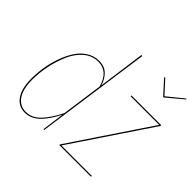

<svg xmlns="http://www.w3.org/2000/svg" viewBox="-174 -941 1154 1154"><g transform="rotate(45 402.5 -364.5)"><path d="M797.9 -737.8 801.8 -733.4 697.3 -646H692.4L613.3 -733.4L618.7 -737.8L695.3 -654.3ZM421.9 -731.9 430.2 -731 327.6 0H320.8L339.8 -141.6Q323.2 -108.9 306.6 -83.7Q290 -58.6 269.3 -36.6Q248.5 -14.6 223.6 -2.7Q198.7 9.3 171.4 9.3Q116.2 9.3 85.2 -36.1Q54.2 -81.5 54.2 -163.1Q54.2 -209.5 61.8 -258.5Q69.3 -307.6 86.4 -356.2Q103.5 -404.8 127.7 -442.6Q151.9 -480.5 188.2 -504.2Q224.6 -527.8 267.1 -527.8Q313.5 -527.8 341.3 -500.7Q369.1 -473.6 380.9 -432.1ZM267.1 -520.5Q216.3 -520.5 175.5 -485.8Q134.8 -451.2 111.1 -396.5Q87.4 -341.8 75 -281.5Q62.5 -221.2 62.5 -163.1Q62.5 -85 91.3 -41.7Q120.1 1.5 171.9 1.5Q223.1 1.5 263.7 -40.5Q304.2 -82.5 341.8 -157.7L378.4 -419.9Q351.1 -520.5 267.1 -520.5ZM805.2 -517.6 804.2 -510.7 466.3 -7.3H726.1L724.1 0H455.6L456.5 -6.8L794.4 -510.3H551.3L551.8 -517.6Z"/></g></svg>

Font: Fira Sans Compressed Eight
Style: Italic
Weight: 100
Width: 3
Italic angle: -8°
Designer: Carrois Corporate & Edenspiekermann AG
Foundry: Carrois Corporate GbR & Edenspiekermann AG
Version: Version 4.203;PS 004.203;hotconv 1.0.88;makeotf.lib2.5.64775